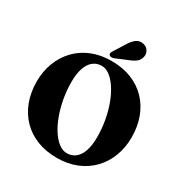

<svg xmlns="http://www.w3.org/2000/svg" viewBox="-209 -1088 1219 1271"><g transform="rotate(30 400.0 -452.5)"><path d="M397.5 -718.5Q482 -718.5 549.8 -691.8Q617.5 -665 665.5 -615.2Q713.5 -565.5 739 -497.2Q764.5 -429 764.5 -345.5Q764.5 -268 739.2 -201.5Q714 -135 666.5 -85.5Q619 -36 552 -8.5Q485 19 401.5 19Q317.5 19 250 -7.8Q182.5 -34.5 134.5 -84.2Q86.5 -134 60.8 -202.2Q35 -270.5 35 -354Q35 -431.5 60.5 -498Q86 -564.5 133.2 -614Q180.5 -663.5 247.5 -691Q314.5 -718.5 397.5 -718.5ZM566 -232Q566 -299 554.5 -361.8Q543 -424.5 522.8 -478.2Q502.5 -532 476 -572.2Q449.5 -612.5 419.2 -635.2Q389 -658 357.5 -658Q319.5 -658 292 -635.8Q264.5 -613.5 250 -571.2Q235.5 -529 235.5 -467.5Q235.5 -400.5 247 -337.8Q258.5 -275 278.5 -221.2Q298.5 -167.5 325 -127Q351.5 -86.5 381.8 -63.8Q412 -41 443.5 -41Q482.5 -41 509.8 -63.2Q537 -85.5 551.5 -128Q566 -170.5 566 -232ZM424.5 -862.5Q444 -894.5 466.8 -911.5Q489.5 -928.5 520 -922.5Q547.5 -917 560.8 -895.2Q574 -873.5 569 -851.5Q564 -824.5 544.8 -808.5Q525.5 -792.5 492.5 -780L399 -741Q390 -738 380.8 -738.8Q371.5 -739.5 366 -745.5Q360.5 -752 362.5 -759.8Q364.5 -767.5 369.5 -775Z"/></g></svg>

Font: Fraunces
Style: Bold
Weight: 700
Version: Version 1.000;[b76b70a41]